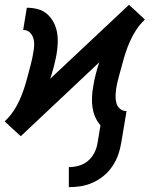

<svg xmlns="http://www.w3.org/2000/svg" viewBox="-23 -552 643 795"><path d="M262 223V140Q283 140 304 134Q325 128 341.5 114Q358 100 368 80Q378 60 381 39L393 -33Q380 -48 371.5 -67Q363 -86 360 -107Q357 -128 358 -150Q359 -172 363 -194Q367 -220 373.5 -245Q380 -270 388 -294L63 12L30 -18L-3 -49L-2 -51Q18 -70 33 -92.5Q48 -115 58.5 -138.5Q69 -162 77 -186.5Q85 -211 91.5 -236Q98 -261 104.5 -285.5Q111 -310 115 -335Q118 -350 118.5 -365.5Q119 -381 114.5 -395Q110 -409 99.5 -418.5Q89 -428 73 -428L88 -520Q112 -520 134 -514Q156 -508 172 -494Q188 -480 198.5 -460.5Q209 -441 213 -419Q217 -397 216 -373.5Q215 -350 211 -326Q206 -300 199.5 -275Q193 -250 185 -226L511 -532L544 -502L577 -471L575 -469Q555 -450 540.5 -427.5Q526 -405 515.5 -381.5Q505 -358 497 -333.5Q489 -309 482.5 -284Q476 -259 469 -234.5Q462 -210 458 -185Q456 -170 455.5 -154.5Q455 -139 459 -125Q463 -111 474 -101.5Q485 -92 501 -92L479 39Q475 64 466.5 88.5Q458 113 443 135.5Q428 158 407 175.5Q386 193 361.5 204Q337 215 312 219Q287 223 262 223Z"/></svg>

Font: Iosevka Semibold Extended
Style: Italic
Weight: 600
Width: 7
Italic angle: -9°
Monospace: yes
Designer: Belleve Invis
Foundry: Belleve Invis
Version: Version 32.5.0; ttfautohint (v1.8.4)